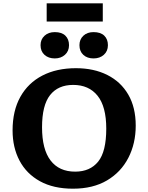

<svg xmlns="http://www.w3.org/2000/svg" viewBox="-20 -1126 894 1160"><path d="M421 14Q303 14 221.5 -31Q140 -76 98 -155.5Q56 -235 56 -338Q56 -457 103 -541Q150 -625 236 -669.5Q322 -714 439 -714Q547 -714 628.5 -673Q710 -632 755 -554.5Q800 -477 800 -367Q800 -259 755.5 -172.5Q711 -86 626.5 -36Q542 14 421 14ZM434 -89Q524 -89 573 -149.5Q622 -210 622 -349Q622 -482 569.5 -547.5Q517 -613 422 -613Q331 -613 282.5 -551.5Q234 -490 234 -357Q234 -224 285.5 -156.5Q337 -89 434 -89ZM545 -773Q507 -773 483.5 -794.5Q460 -816 460 -853Q460 -888 483.5 -910Q507 -932 545 -932Q588 -932 610 -910.5Q632 -889 632 -853Q632 -817 607.5 -795Q583 -773 545 -773ZM311 -773Q273 -773 249 -794.5Q225 -816 225 -853Q225 -888 249 -910Q273 -932 311 -932Q353 -932 375 -910.5Q397 -889 397 -853Q397 -817 372.5 -795Q348 -773 311 -773ZM262 -996V-1106H601V-996Z"/></svg>

Font: Literata 7pt
Style: Bold
Weight: 700
Designer: Latin by Veronika Burian and Jose Scaglione. Greek by Irene Vlachou. Cyrillic by Vera Evstafieva.
Foundry: TypeTogether
Version: Version 3.002